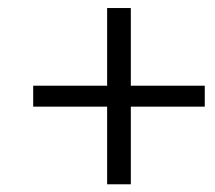

<svg xmlns="http://www.w3.org/2000/svg" viewBox="-20 -551 542 483"><path d="M249.5 -87.4V-282.7H63.5V-335.4H249.5V-530.8H309.1V-335.4H495.1V-282.7H309.1V-87.4Z"/></svg>

Font: Elstob 10pt SemiBold
Style: Italic
Weight: 600
Italic angle: -20°
Designer: Peter S. Baker
Version: Version 1.015